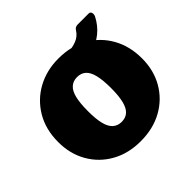

<svg xmlns="http://www.w3.org/2000/svg" viewBox="-152 -742 904 904"><g transform="rotate(-45 300.0 -289.5)"><path d="M299 10Q217 10 154.5 -25Q92 -60 56.5 -121.5Q21 -183 21 -262Q21 -346 58 -408.5Q95 -471 158 -505.5Q221 -540 300 -540Q384 -540 446.5 -504Q509 -468 544 -405.5Q579 -343 579 -262Q579 -183 543.5 -121.5Q508 -60 445 -25Q382 10 299 10ZM300 -118Q327 -118 344 -133.5Q361 -149 369 -182Q377 -215 377 -266Q377 -319 369 -352Q361 -385 344 -400.5Q327 -416 300 -416Q274 -416 256.5 -400.5Q239 -385 231 -352Q223 -319 223 -266Q223 -214 231 -181.5Q239 -149 256.5 -133.5Q274 -118 300 -118ZM550 -589Q561 -589 564 -579Q567 -569 562 -558Q541 -517 508 -490.5Q475 -464 435 -452Q395 -440 353 -440L356 -529Q382 -529 409.5 -539.5Q437 -550 453 -576Q458 -584 465 -586.5Q472 -589 478 -589Z"/></g></svg>

Font: Libre Franklin Black
Style: Regular
Weight: 900
Designer: Pablo Impallari, Rodrigo Fuenzalida, Nhung Nguyen
Foundry: Impallari Type
Version: Version 3.000